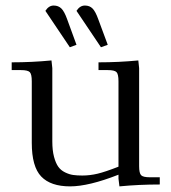

<svg xmlns="http://www.w3.org/2000/svg" viewBox="-20 -663 613 690"><path d="M22 -411.1V-439Q94.7 -439 165 -445.8L168 -418V-154.8Q168 -122.6 174.1 -99.6Q180.2 -76.7 189.5 -63.7Q198.7 -50.8 213.9 -43.5Q229 -36.1 242.9 -34.2Q256.8 -32.2 275.9 -32.2Q303.2 -32.2 330.8 -38.8Q358.4 -45.4 405.8 -64V-371.1Q405.8 -396.5 398.7 -403.8Q391.6 -411.1 367.2 -411.1H334V-439Q407.2 -439 477.1 -445.8L480 -418V-65.9Q480 -41 487.1 -33.4Q494.1 -25.9 519 -25.9H554.2V0Q479.5 0 409.2 6.8L405.8 -21V-35.2Q298.8 6.8 231.9 6.8Q162.1 6.8 128.2 -28.6Q94.2 -64 94.2 -149.9V-371.1Q94.2 -396 87.2 -403.6Q80.1 -411.1 55.2 -411.1ZM143.1 -624Q155.3 -643.1 172.9 -643.1Q189.9 -643.1 200.7 -632.3Q211.4 -621.6 221.2 -594.2L254.9 -502L231 -493.2ZM254.9 -624Q267.1 -643.1 285.2 -643.1Q302.2 -643.1 312.7 -632.3Q323.2 -621.6 333 -594.2L367.2 -502L342.8 -493.2Z"/></svg>

Font: Dihjauti S
Style: Regular
Weight: 400
Designer: T. Christopher White
Version: Version 3.0.0